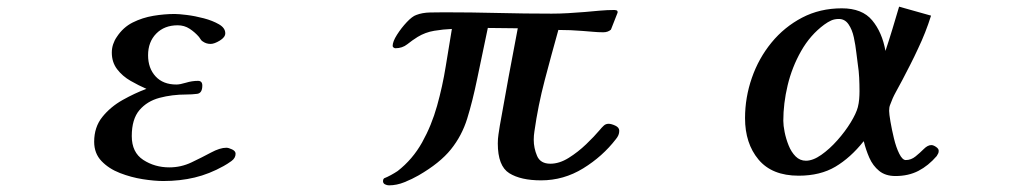

<svg xmlns="http://www.w3.org/2000/svg" viewBox="-20 -546 3040 577"><path d="M688 -84Q688 -92 677.5 -97Q667 -102 660 -102Q641 -102 614 -87.5Q587 -73 555.5 -58Q524 -43 489 -43Q445 -43 410.5 -65.5Q376 -88 376 -137Q376 -188 399 -215Q422 -242 459.5 -252Q497 -262 540 -262Q557 -262 572.5 -264Q588 -266 588 -289Q588 -303 575 -303Q557 -303 539 -297.5Q521 -292 510 -292Q470 -292 447.5 -316.5Q425 -341 425 -380Q425 -420 449.5 -445Q474 -470 514 -470Q534 -470 550 -459.5Q566 -449 578 -435Q581 -431 583.5 -427Q586 -423 590 -421Q600 -414 613 -414Q624 -414 640.5 -424Q657 -434 657 -446Q657 -462 638 -473Q619 -484 592.5 -491Q566 -498 541.5 -501Q517 -504 505 -504Q474 -504 441 -498.5Q408 -493 379 -478.5Q350 -464 331 -435Q324 -425 320 -413Q316 -401 316 -388Q316 -359 332 -338Q348 -317 372.5 -303Q397 -289 420 -279Q385 -266 348.5 -245.5Q312 -225 287.5 -194.5Q263 -164 263 -120Q263 -85 285 -62Q307 -39 340.5 -26Q374 -13 409 -7.5Q444 -2 471 -2Q521 -2 565 -12.5Q609 -23 652 -47Q663 -53 675.5 -62Q688 -71 688 -84Z M1841 -153Q1841 -163 1829 -168.5Q1817 -174 1809 -174Q1800 -174 1794 -168Q1791 -165 1788 -162Q1785 -159 1782 -155Q1766 -136 1741.5 -112.5Q1717 -89 1689 -71.5Q1661 -54 1634 -54Q1604 -54 1594 -77.5Q1584 -101 1584 -126Q1584 -132 1584.5 -138.5Q1585 -145 1586 -151Q1597 -229 1617 -305Q1637 -381 1658 -456Q1695 -456 1731 -453Q1747 -452 1762 -450.5Q1777 -449 1793 -449Q1807 -449 1816 -457L1836 -508V-510Q1836 -514 1832.5 -515Q1829 -516 1827 -516Q1805 -516 1782.5 -514Q1760 -512 1738 -510Q1713 -508 1688 -506.5Q1663 -505 1638 -505Q1557 -505 1476.5 -507Q1396 -509 1315 -509Q1296 -509 1272.5 -508.5Q1249 -508 1231 -501Q1219 -497 1202.5 -479.5Q1186 -462 1173 -441.5Q1160 -421 1160 -408Q1160 -405 1163 -403Q1166 -401 1168 -401Q1189 -401 1204 -413Q1219 -425 1235 -435Q1258 -449 1285 -453.5Q1312 -458 1338 -459Q1329 -406 1319.5 -346.5Q1310 -287 1293.5 -228Q1277 -169 1248.5 -118Q1220 -67 1175 -32Q1166 -26 1155 -20Q1144 -14 1134 -10Q1131 -7 1131 -2Q1131 5 1137 8Q1143 11 1149 11Q1172 11 1195.5 1.5Q1219 -8 1238 -19Q1302 -56 1335 -97Q1368 -138 1384 -189.5Q1400 -241 1414 -309Q1422 -347 1430 -385.5Q1438 -424 1446 -462Q1469 -462 1491.5 -461.5Q1514 -461 1536 -461Q1522 -388 1508.5 -315Q1495 -242 1482 -168Q1480 -155 1478 -142Q1476 -129 1476 -115Q1476 -47 1510.5 -25.5Q1545 -4 1606 -4Q1674 -4 1732.5 -40Q1791 -76 1831 -128Q1836 -134 1838.5 -140Q1841 -146 1841 -153Z M2563 -272Q2563 -260 2562 -248Q2561 -236 2558 -224Q2553 -205 2536.5 -178Q2520 -151 2496.5 -124.5Q2473 -98 2448 -80.5Q2423 -63 2402 -63Q2384 -63 2371 -76Q2358 -89 2350 -109Q2342 -129 2338 -149Q2334 -169 2334 -183Q2334 -235 2347 -289.5Q2360 -344 2387.5 -392.5Q2415 -441 2457 -472Q2468 -480 2478 -484.5Q2488 -489 2501 -489Q2519 -489 2530 -473Q2541 -457 2546 -433.5Q2551 -410 2553.5 -387.5Q2556 -365 2558 -352Q2561 -333 2562 -312.5Q2563 -292 2563 -272ZM2801 -93Q2801 -99 2793 -104.5Q2785 -110 2779 -110Q2768 -110 2756.5 -98.5Q2745 -87 2731.5 -76Q2718 -65 2702 -65Q2692 -65 2682.5 -84Q2673 -103 2666.5 -130Q2660 -157 2656 -180.5Q2652 -204 2652 -213Q2652 -224 2655 -231Q2662 -251 2672 -269Q2682 -287 2692 -306Q2704 -329 2716 -352.5Q2728 -376 2739 -400Q2762 -448 2778 -499L2682 -526Q2672 -492 2662 -459Q2652 -426 2641 -393Q2631 -449 2601 -485Q2571 -521 2510 -521Q2444 -521 2390.5 -493Q2337 -465 2298.5 -418Q2260 -371 2239.5 -312Q2219 -253 2219 -191Q2219 -115 2259.5 -66.5Q2300 -18 2380 -18Q2445 -18 2490.5 -45Q2536 -72 2575 -121H2576Q2582 -96 2592.5 -72Q2603 -48 2622 -32.5Q2641 -17 2671 -17Q2710 -17 2740 -32.5Q2770 -48 2795 -77Q2798 -82 2799.5 -85Q2801 -88 2801 -93Z"/></svg>

Font: UoqMunThenKhung
Style: Regular
Weight: 400
Designer: Font-Kai, 金井和夫, 宇文滿月
Foundry: Kazuo Kanai, Moonlit Owen
Version: Version 1.197